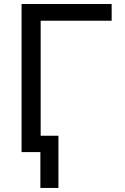

<svg xmlns="http://www.w3.org/2000/svg" viewBox="-20 -747 616 943"><path d="M528.4 -727.3H85.9V0H178.3V176.1H267V-80.3H179.7V-645.2H528.4Z"/></svg>

Font: Margiela Sans Text
Style: Regular
Weight: 400
Designer: Stefan Endress, Andreas Faust
Version: Version 1.100;FEAKit 1.0